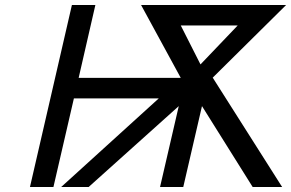

<svg xmlns="http://www.w3.org/2000/svg" viewBox="-20 -749 1166 769"><path d="M545 -729H1126L832 -438L1110 0H992L789 -324L714 0H621L696 -324L335 0H225L616 -355H276L194 0H100L268 -729H362L295 -437H704ZM704 -647 783 -491 932 -647Z"/></svg>

Font: Miedinger
Style: Italic
Weight: 400
Italic angle: -13°
Version: Version 001.000